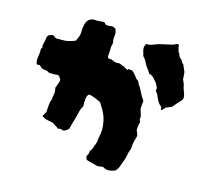

<svg xmlns="http://www.w3.org/2000/svg" viewBox="-96 -744 968 880"><g transform="rotate(15 388.5 -304.0)"><path d="M575 -167Q575 -161 574 -159Q570 -147 567 -134.5Q564 -122 564 -108Q564 -101 560.5 -92.5Q557 -84 555 -75Q555 -70 554 -69Q551 -50 543 -32Q538 -20 535 -10Q534 -7 532.5 -3.5Q531 0 529 2Q528 5 525.5 7.5Q523 10 522 13Q518 15 518 15Q503 21 488.5 21.5Q474 22 461 13Q448 14 437 16Q433 16 427 14Q416 11 404.5 8Q393 5 382 2Q378 -2 377 -5Q375 -11 375 -17Q384 -28 383 -40Q388 -47 392 -54.5Q396 -62 397 -70Q398 -75 399.5 -75.5Q401 -76 402 -81V-84Q404 -86 404 -87.5Q404 -89 405 -90Q407 -91 405 -93Q406 -98 406 -102Q406 -106 407 -110Q412 -133 412.5 -151Q413 -169 408 -191Q405 -207 399 -220.5Q393 -234 385 -247Q381 -253 378 -258.5Q375 -264 371 -270Q364 -273 358 -276Q352 -279 345 -282Q338 -284 330 -287Q322 -290 315 -291Q311 -290 309 -287Q307 -284 306 -282Q303 -274 302 -266.5Q301 -259 301 -251Q301 -247 301 -242Q301 -237 302 -232Q301 -230 298.5 -226Q296 -222 294 -218Q293 -214 291 -209Q289 -204 288 -199Q284 -178 277.5 -157.5Q271 -137 266 -116Q262 -111 256.5 -107.5Q251 -104 245 -101Q238 -100 231.5 -103.5Q225 -107 218 -102Q210 -107 202 -112.5Q194 -118 186 -123Q173 -125 160 -128Q147 -131 135 -138Q135 -138 134 -139Q133 -140 133 -141Q136 -146 138.5 -151.5Q141 -157 145 -163Q145 -167 145.5 -172Q146 -177 146 -182Q147 -193 148 -204Q149 -215 154 -225Q154 -236 157 -247Q160 -258 158 -269Q157 -273 156.5 -276Q156 -279 156 -283Q160 -291 162.5 -299.5Q165 -308 168 -316Q169 -322 165.5 -327Q162 -332 159 -336Q156 -338 153.5 -340Q151 -342 147 -340Q140 -339 133 -339Q126 -339 118 -339Q115 -339 111.5 -339.5Q108 -340 106 -342Q99 -347 90.5 -347Q82 -347 71 -352L63 -360Q59 -364 53.5 -362Q48 -360 44 -366Q40 -380 42.5 -395Q45 -410 46 -425Q45 -430 46 -435Q47 -440 51 -444Q48 -450 49.5 -455.5Q51 -461 52 -467Q54 -474 55 -480.5Q56 -487 57 -494Q57 -496 58 -497.5Q59 -499 60 -500Q62 -504 66 -506Q70 -508 74 -509Q81 -513 89 -508Q93 -505 100 -500Q106 -500 112.5 -500.5Q119 -501 125 -500Q130 -500 136 -500.5Q142 -501 147 -501Q156 -503 163.5 -504.5Q171 -506 178 -509Q182 -511 185 -511.5Q188 -512 191 -514Q201 -536 203 -543Q205 -550 205 -569Q205 -576 206.5 -583Q208 -590 209 -596Q217 -626 246 -628H250Q255 -628 260.5 -627.5Q266 -627 271 -628Q277 -628 282 -628.5Q287 -629 291 -630Q297 -629 299.5 -625Q302 -621 306 -619Q308 -619 309.5 -618.5Q311 -618 312 -618Q318 -618 323.5 -619Q329 -620 335 -620Q342 -620 346 -616Q355 -613 355 -603Q357 -599 357 -595Q357 -591 357 -587Q356 -578 355.5 -569.5Q355 -561 357 -552Q359 -546 357 -542Q353 -530 353.5 -516.5Q354 -503 352 -491V-481Q354 -473 361 -473Q361 -473 363 -473H371Q380 -468 389 -465Q398 -463 405 -464.5Q412 -466 422 -460Q429 -456 433 -456.5Q437 -457 438 -453Q439 -452 441.5 -451Q444 -450 445 -450Q446 -450 446.5 -448.5Q447 -447 448 -448Q450 -448 450.5 -446Q451 -444 451 -445Q452 -446 453 -445Q454 -444 454 -445Q457 -450 457 -450.5Q457 -451 462 -450Q466 -450 469 -449Q472 -448 476 -448Q488 -438 496 -427Q499 -423 502 -419Q505 -415 509 -413Q514 -410 516 -406Q519 -396 525.5 -388Q532 -380 536 -370Q541 -359 547.5 -348Q554 -337 561 -327Q560 -322 560 -317Q560 -312 559 -307Q559 -303 558.5 -298.5Q558 -294 558 -288Q560 -281 563 -273Q566 -265 568 -256Q568 -253 567.5 -249Q567 -245 567 -240Q568 -236 572 -230Q571 -226 569.5 -221Q568 -216 568 -212Q567 -207 566.5 -201.5Q566 -196 566 -191Q568 -184 571 -178Q574 -172 575 -167ZM736 -391Q736 -382 731 -376Q722 -366 713 -356Q704 -346 695 -335Q686 -331 679.5 -328.5Q673 -326 667 -323Q663 -319 660 -315.5Q657 -312 654 -308Q647 -309 648 -313.5Q649 -318 647 -322Q632 -333 624 -351Q620 -361 615.5 -370Q611 -379 604 -386Q605 -391 605 -394Q605 -397 605 -400Q604 -405 600.5 -410Q597 -415 596 -420Q587 -431 578 -441Q569 -451 555 -454Q552 -459 548.5 -464Q545 -469 542 -474Q539 -478 536 -481.5Q533 -485 531 -489Q526 -500 520.5 -509Q515 -518 507 -526Q506 -534 503.5 -540.5Q501 -547 500 -554Q497 -570 507 -583Q511 -583 514.5 -582.5Q518 -582 522 -583Q533 -585 541 -589Q557 -596 574 -599.5Q591 -603 608 -607Q616 -609 622.5 -610.5Q629 -612 636 -616Q639 -619 645 -619Q650 -619 653 -616V-613Q652 -606 654.5 -600.5Q657 -595 658 -587Q660 -583 660 -584Q663 -582 664.5 -578Q666 -574 667 -570Q669 -564 672 -562Q680 -557 684 -549Q688 -541 695 -535Q698 -527 701.5 -519.5Q705 -512 708 -505Q710 -495 710 -487Q710 -479 711 -470Q715 -462 718.5 -453Q722 -444 723 -435Q725 -428 727.5 -421Q730 -414 733 -407Q734 -403 734.5 -399.5Q735 -396 736 -391Z"/></g></svg>

Font: Darumadrop One
Style: Regular
Weight: 400
Version: Version 1.000